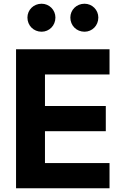

<svg xmlns="http://www.w3.org/2000/svg" viewBox="-20 -1009 629 1029"><path d="M66 0H567V-135H221V-306H547V-441H221V-610H567V-745H66ZM127 -915C127 -872 160 -839 203 -839C244 -839 277 -872 277 -915C277 -956 244 -989 203 -989C160 -989 127 -956 127 -915ZM357 -915C357 -872 390 -839 433 -839C474 -839 507 -872 507 -915C507 -956 474 -989 433 -989C390 -989 357 -956 357 -915Z"/></svg>

Font: Mluvka ExtraBold
Style: Regular
Weight: 800
Designer: Modified by Jiří Krblich, Original typeface by Gumpita Rahayu
Foundry: Gumpita Rahayu & Jiří Krblich
Version: Version 2.000;Glyphs 3.1.1 (3134)